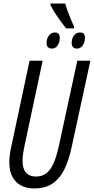

<svg xmlns="http://www.w3.org/2000/svg" viewBox="-20 -1058 532 1088"><path d="M173.3 9.8Q129.4 9.8 97.9 -7.6Q66.4 -24.9 49.6 -57.9Q32.7 -90.8 32.7 -137.7Q32.7 -155.8 35.4 -177.7Q38.1 -199.7 43 -222.7L147.5 -713.9H221.7L116.2 -218.8Q112.3 -199.2 110.1 -180.7Q107.9 -162.1 107.9 -146.5Q107.9 -101.6 127.4 -79.6Q147 -57.6 182.6 -57.6Q218.3 -57.6 242.4 -75.9Q266.6 -94.2 283.4 -132.6Q300.3 -170.9 313.5 -230.5L418 -713.9H492.2L385.7 -223.1Q370.6 -151.9 345.2 -99.4Q319.8 -46.9 278.6 -18.6Q237.3 9.8 173.3 9.8ZM354.5 -897Q341.3 -913.6 323.5 -938Q305.7 -962.4 289.8 -987.3Q273.9 -1012.2 266.1 -1030.3V-1038.1H349.6Q355 -1018.6 362.3 -997.6Q369.6 -976.6 379.2 -954.3Q388.7 -932.1 399.4 -907.2V-897ZM274.4 -782.7Q259.3 -782.7 251.7 -790.5Q244.1 -798.3 244.1 -814.9Q244.1 -839.8 257.3 -856.9Q270.5 -874 291.5 -874Q304.2 -874 311.5 -866.5Q318.8 -858.9 318.8 -844.2Q318.8 -818.8 306.6 -800.8Q294.4 -782.7 274.4 -782.7ZM416 -782.7Q401.9 -782.7 394 -790.5Q386.2 -798.3 386.2 -814.9Q386.2 -839.8 399.2 -856.9Q412.1 -874 433.6 -874Q446.8 -874 454.1 -866.7Q461.4 -859.4 461.4 -844.2Q461.4 -818.8 448.7 -800.8Q436 -782.7 416 -782.7Z"/></svg>

Font: Open Sans Condensed
Style: Italic
Weight: 400
Width: 3
Italic angle: -12°
Designer: Monotype Design Team
Foundry: Monotype Imaging Inc.
Version: Version 3.000